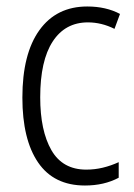

<svg xmlns="http://www.w3.org/2000/svg" viewBox="-20 -562 414 592"><path d="M242 10Q146 10 97.5 -61Q49 -132 49 -261Q49 -396 101.5 -469Q154 -542 249 -542Q307 -542 350 -519L333 -473Q293 -493 251 -493Q181 -493 142.5 -434Q104 -375 104 -262Q104 -159 138.5 -99Q173 -39 246 -39Q272 -39 297 -45Q322 -51 346 -62V-14Q301 10 242 10Z"/></svg>

Font: Noto Sans Gurmukhi Condensed Light
Style: Regular
Weight: 300
Width: 3
Designer: Jelle Bosma - Monotype Design Team
Foundry: Monotype Imaging Inc.
Version: Version 2.004; ttfautohint (v1.8.4.7-5d5b)